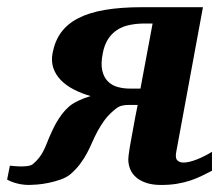

<svg xmlns="http://www.w3.org/2000/svg" viewBox="-82 -508 618 540"><path d="M326.2 -441.9Q302.2 -441.9 282.2 -437.7Q262.2 -433.6 247.1 -423.6Q231.9 -413.6 221.7 -397.5Q211.4 -381.3 207 -357.9Q201.2 -328.6 205.6 -309.6Q210 -290.5 221.4 -279.1Q232.9 -267.6 249.3 -263.2Q265.6 -258.8 284.2 -258.8H313L347.2 -441.9ZM514.2 -27.8Q500 -20.5 485.1 -13.2Q470.2 -5.9 453.1 -0.2Q436 5.4 416 8.8Q396 12.2 371.1 12.2Q346.7 12.2 329.3 6.3Q312 0.5 300.8 -9.3Q289.6 -19 284.2 -32.2Q278.8 -45.4 278.8 -60.1Q278.8 -63.5 279.8 -72Q280.8 -80.6 282.7 -92Q284.7 -103.5 287.1 -116.9Q289.6 -130.4 292 -143.6Q297.4 -174.8 305.2 -212.9H280.8Q270.5 -212.9 263.7 -211.4Q256.8 -210 252.4 -207.8Q248 -205.6 244.9 -202.9Q241.7 -200.2 238.8 -198.2Q222.2 -184.1 211.4 -169.2Q200.7 -154.3 192.4 -138.9Q184.1 -123.5 177.5 -108.2Q170.9 -92.8 162.8 -77.6Q154.8 -62.5 144 -47.9Q133.3 -33.2 117.2 -19Q106 -9.3 88.9 -3.2Q71.8 2.9 54.7 6.3Q37.6 9.8 22.5 11Q7.3 12.2 0 12.2Q-13.2 12.2 -24.7 10Q-36.1 7.8 -44.4 4.9Q-54.2 1.5 -62 -2.9L-54.2 -42Q-40.5 -40.5 -27.8 -40Q-17.1 -39.6 -6.3 -40.8Q4.4 -42 9.8 -45.9Q20.5 -54.7 27.8 -64.2Q35.2 -73.7 40 -83.3Q44.9 -92.8 48.6 -102.3Q52.2 -111.8 56.2 -121.1Q60.5 -130.9 65.7 -142.1Q70.8 -153.3 77.4 -164.6Q84 -175.8 92.3 -187Q100.6 -198.2 111.8 -208Q121.1 -216.3 137.7 -224.4Q154.3 -232.4 172.9 -237.8Q147.5 -245.1 126 -256.1Q104.5 -267.1 89.6 -282.2Q74.7 -297.4 68.1 -316.4Q61.5 -335.4 65.9 -358.9Q72.3 -392.6 89.8 -416.7Q107.4 -440.9 138.2 -456.8Q168.9 -472.7 213.6 -480.2Q258.3 -487.8 318.8 -487.8H488.8L414.1 -83Q410.2 -64.9 416 -57.9Q421.9 -50.8 434.1 -50.8Q449.2 -50.8 471.7 -59.6Q494.1 -68.4 514.2 -81.1Z"/></svg>

Font: Charis SIL Cyr
Style: Bold Italic
Weight: 700
Italic angle: -11°
Foundry: SIL International
Version: Version 5.000